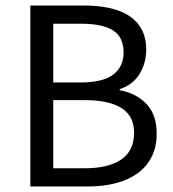

<svg xmlns="http://www.w3.org/2000/svg" viewBox="-20 -676 628 696"><path d="M90 0V-656H285Q335 -656 376.5 -647Q418 -638 447.5 -619Q477 -600 493.5 -569.5Q510 -539 510 -496Q510 -447 485.5 -407.5Q461 -368 414 -353V-349Q474 -338 511 -299Q548 -260 548 -192Q548 -144 530 -108Q512 -72 479 -48Q446 -24 400 -12Q354 0 299 0ZM173 -377H270Q354 -377 391 -406Q428 -435 428 -485Q428 -542 389.5 -566Q351 -590 274 -590H173ZM173 -66H287Q372 -66 419 -97.5Q466 -129 466 -195Q466 -256 420 -284.5Q374 -313 287 -313H173Z"/></svg>

Font: Matigon Symbol
Style: Regular
Weight: 400
Designer: Paul D. Hunt
Foundry: Adobe Systems Incorporated
Version: Version 2.021;PS 2.000;hotconv 1.0.86;makeotf.lib2.5.63406